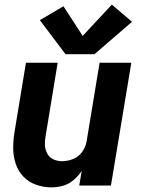

<svg xmlns="http://www.w3.org/2000/svg" viewBox="-20 -801 616 829"><path d="M202 8Q227 8 252 1Q277 -6 297.5 -23.5Q318 -41 333 -63L322 0H459L547 -530H410L354 -191Q350 -167 335 -145.5Q320 -124 296 -114.5Q272 -105 248 -105Q228 -105 210.5 -113Q193 -121 184 -138Q175 -155 174 -174.5Q173 -194 177 -214L229 -530H92L43 -233Q37 -197 37 -162Q37 -127 47.5 -95Q58 -63 80.5 -39Q103 -15 135.5 -3.5Q168 8 202 8ZM388 -567 550 -707 463 -781 337 -646 254 -774 152 -714 263 -567Z"/></svg>

Font: Iosevka Sparkle XBdObl
Style: Regular
Weight: 800
Italic angle: -9°
Designer: Belleve Invis
Foundry: Belleve Invis
Version: Version 4.5.0; ttfautohint (v1.8.3)